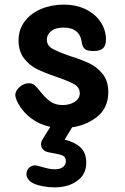

<svg xmlns="http://www.w3.org/2000/svg" viewBox="-20 -544 538 828"><path d="M259 58Q303 69 327.5 92Q352 115 352 158Q352 208 313 236Q274 264 215 264Q190 264 166 259.5Q142 255 127 248Q112 242 103 230.5Q94 219 94 207Q94 191 105 180Q116 169 133 169Q136 169 158 175Q193 186 216 186Q240 186 252 176Q264 166 264 151Q264 132 248.5 126Q233 120 191 113Q174 110 165.5 100.5Q157 91 157 79Q157 67 163 58L197 3Q146 -8 108.5 -38.5Q71 -69 52 -111Q45 -128 46 -137Q48 -155 66 -170Q84 -185 105 -185Q119 -185 127 -178.5Q135 -172 145 -160Q173 -124 195 -107.5Q217 -91 250 -91Q281 -91 302.5 -105Q324 -119 324 -142Q324 -167 300.5 -180.5Q277 -194 225 -212Q172 -230 139.5 -246Q107 -262 83.5 -292.5Q60 -323 60 -370Q60 -416 86 -451Q112 -486 156.5 -505Q201 -524 254 -524Q310 -524 351.5 -503Q393 -482 415 -447.5Q437 -413 437 -373Q437 -348 424.5 -336Q412 -324 383 -324Q355 -324 345.5 -333Q336 -342 333 -358Q326 -425 254 -425Q218 -425 200 -409.5Q182 -394 182 -373Q182 -348 206 -334Q230 -320 283 -302Q334 -286 367 -270Q400 -254 423.5 -224Q447 -194 447 -147Q447 -81 402 -43Q357 -5 291 5Z"/></svg>

Font: Mali SemiBold
Style: Regular
Weight: 600
Designer: Kitiyaporn Chalermlarp | Katatrad Aksorn Co.,Ltd.
Foundry: Cadson Demak Co.,Ltd.
Version: Version 1.000; ttfautohint (v1.6)